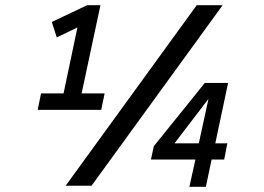

<svg xmlns="http://www.w3.org/2000/svg" viewBox="-20 -710 1010 734"><path d="M124 -290 137 -353H223L276 -605L197 -567L178 -626L313 -690H364L292 -353H380L367 -290ZM231 0 732 -690H831L330 0ZM557 -100 568 -151 763 -393H852L803 -162H849L837 -100H789L767 4H704L727 -100ZM647 -162H740L777 -332Z"/></svg>

Font: Radio Canada Condensed
Style: Italic
Weight: 400
Width: 3
Italic angle: -12°
Designer: Charles Daoud, Etienne Aubert Bonn, Alexandre Saumier Demers, Jacques Le Bailly
Foundry: Radio-Canada
Version: Version 2.104; ttfautohint (v1.8.4.7-5d5b);gftools[0.9.28.de